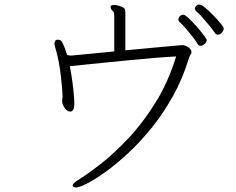

<svg xmlns="http://www.w3.org/2000/svg" viewBox="-20 -773 1040 847"><path d="M941 -620Q932 -620 927 -629Q921 -639 905.5 -658Q890 -677 873.5 -695.5Q857 -714 846 -723Q840 -728 840 -734Q840 -742 846 -747.5Q852 -753 860 -753Q868 -753 885 -739Q902 -725 921 -705.5Q940 -686 953.5 -669.5Q967 -653 967 -648Q967 -639 959 -629.5Q951 -620 941 -620ZM289 -281Q278 -281 267.5 -294Q257 -307 255 -320Q255 -322 254.5 -323.5Q254 -325 254 -327Q254 -332 255 -337.5Q256 -343 256 -348V-351Q256 -359 254 -383Q252 -407 248.5 -437.5Q245 -468 239.5 -497.5Q234 -527 228 -548Q227 -553 223.5 -563.5Q220 -574 220 -583Q220 -583 222.5 -590.5Q225 -598 236 -598Q239 -598 245 -596Q249 -594 252 -590Q255 -586 257 -582Q262 -571 267 -558Q272 -545 276 -531Q284 -528 292 -528H296L484 -546V-705Q484 -719 476 -726Q468 -733 468 -742V-744Q469 -751 482 -751Q491 -751 501 -748.5Q511 -746 517 -743Q529 -739 531 -731.5Q533 -724 533 -714V-551Q594 -557 650.5 -562Q707 -567 744 -570.5Q781 -574 783 -574Q797 -574 811 -564Q825 -554 825 -543Q825 -540 822 -535Q820 -531 818 -527.5Q816 -524 814 -519Q787 -428 743.5 -350Q700 -272 648.5 -208.5Q597 -145 544 -96Q491 -47 444 -13.5Q397 20 363 37Q329 54 316 54Q309 54 304 51Q301 48 301 45Q301 36 323 22Q364 -3 422.5 -48.5Q481 -94 545 -161.5Q609 -229 665.5 -319.5Q722 -410 757 -524Q716 -522 662 -517.5Q608 -513 550.5 -507.5Q493 -502 440 -496.5Q387 -491 347 -487Q307 -483 288 -481Q295 -446 299.5 -411.5Q304 -377 306 -352.5Q308 -328 308 -320Q308 -301 304.5 -292Q301 -283 293 -281ZM892 -597Q892 -588 883 -579.5Q874 -571 865 -571Q855 -571 851 -580Q846 -590 831 -609Q816 -628 799.5 -647.5Q783 -667 772 -676Q767 -680 767 -687Q767 -695 773.5 -701.5Q780 -708 789 -708Q796 -708 812.5 -692.5Q829 -677 847.5 -656Q866 -635 879 -617.5Q892 -600 892 -597Z"/></svg>

Font: Moon Stars Kai HW Light
Style: Regular
Weight: 300
Designer: GuiWonder
Version: Version 1.101